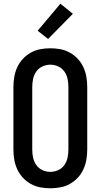

<svg xmlns="http://www.w3.org/2000/svg" viewBox="-20 -1002 540 1030"><path d="M250 8Q223 8 196 3Q169 -2 145 -15.5Q121 -29 102.5 -49Q84 -69 72.5 -94Q61 -119 56.5 -146Q52 -173 52 -200V-535Q52 -562 56.5 -589Q61 -616 72.5 -641Q84 -666 102.5 -686Q121 -706 145 -719.5Q169 -733 196 -738Q223 -743 250 -743Q277 -743 304 -738Q331 -733 355 -719.5Q379 -706 397.5 -686Q416 -666 427.5 -641Q439 -616 443.5 -589Q448 -562 448 -535V-200Q448 -173 443.5 -146Q439 -119 427.5 -94Q416 -69 397.5 -49Q379 -29 355 -15.5Q331 -2 304 3Q277 8 250 8ZM250 -80Q272 -80 292.5 -89.5Q313 -99 325.5 -117Q338 -135 342.5 -156.5Q347 -178 347 -200V-535Q347 -557 342.5 -578.5Q338 -600 325.5 -618Q313 -636 292.5 -645.5Q272 -655 250 -655Q228 -655 207.5 -645.5Q187 -636 174.5 -618Q162 -600 157.5 -578.5Q153 -557 153 -535V-200Q153 -178 157.5 -156.5Q162 -135 174.5 -117Q187 -99 207.5 -89.5Q228 -80 250 -80ZM238 -793 182 -837 304 -982 371 -928Z"/></svg>

Font: Iosevka SS18 Semibold
Style: Regular
Weight: 600
Monospace: yes
Designer: Belleve Invis
Foundry: Belleve Invis
Version: Version 25.1.1; ttfautohint (v1.8.4)